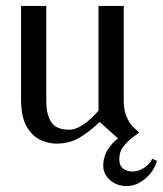

<svg xmlns="http://www.w3.org/2000/svg" viewBox="-20 -472 549 647"><path d="M169 12Q146 12 118.5 0.5Q91 -11 71 -43.5Q51 -76 51 -137V-452H136V-132Q136 -86 152.5 -60.5Q169 -35 213 -35Q236 -35 262 -53Q288 -71 312 -99V-452H397V-134Q397 -100 406.5 -78.5Q416 -57 428.5 -44.5Q441 -32 449 -25L397 12L316 -61Q279 -26 246 -7Q213 12 169 12ZM407 155Q374 155 351 135Q328 115 328 87Q328 55 344.5 30Q361 5 384 -10H428Q410 4 396 21.5Q382 39 382 65Q382 86 395 96Q408 106 427 106Q446 106 465.5 93.5Q485 81 493 63L509 70Q499 105 469.5 130Q440 155 407 155Z"/></svg>

Font: Belleza
Style: Regular
Weight: 400
Designer: Eduardo Rodriguez Tunni
Foundry: Eduardo Rodriguez Tunni
Version: Version 1.003; ttfautohint (v1.8.4.7-5d5b)